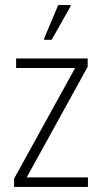

<svg xmlns="http://www.w3.org/2000/svg" viewBox="-20 -742 405 762"><path d="M36 0V-33L278 -472H44V-510H328V-477L86 -38H329V0ZM155 -584V-589L211 -722H260V-717L185 -584Z"/></svg>

Font: Saira Condensed ExtraLight
Style: Regular
Weight: 250
Width: 3
Designer: Hector Gatti with collaboration of the Omnibus-Type team
Foundry: Omnibus-Type
Version: Version 1.101